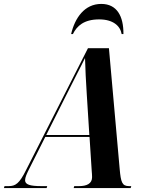

<svg xmlns="http://www.w3.org/2000/svg" viewBox="-77 -960 750 980"><path d="M286 -786H295C315 -827 351 -861 429 -861C500 -861 537 -828 544 -786H553C554 -877 520 -940 440 -940C354 -940 305 -868 286 -786ZM-57 0H161L164 -10H134C76 -10 51 -18 51 -40C51 -55 60 -74 74 -102L154 -261H380L391 -90C392 -78 393 -66 393 -56C393 -22 365 -10 326 -10H302L299 0H590L593 -10H582C546 -10 540 -30 534 -96L479 -714H372L56 -92C22 -23 2 -10 -33 -10H-54ZM261 -474C303 -559 335 -618 357 -664C358 -617 362 -536 366 -477L379 -271H159Z"/></svg>

Font: Noto Serif Display Condensed
Style: Bold Italic
Weight: 700
Width: 3
Italic angle: -12°
Designer: Monotype Design Team
Foundry: Monotype Imaging Inc.
Version: Version 2.009